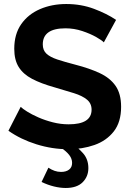

<svg xmlns="http://www.w3.org/2000/svg" viewBox="-20 -735 653 956"><path d="M497 -524Q488 -534 459 -550.5Q430 -567 389.5 -580.5Q349 -594 306 -594Q193 -594 193 -514Q193 -485 211 -468Q229 -451 265 -439Q301 -427 355 -413Q425 -395 476.5 -371Q528 -347 555.5 -307.5Q583 -268 583 -203Q583 -127 546.5 -80.5Q510 -34 450 -13Q390 8 320 8Q240 8 161.5 -16.5Q83 -41 22 -84L83 -203Q92 -194 115 -179.5Q138 -165 171 -150.5Q204 -136 243 -126Q282 -116 322 -116Q436 -116 436 -189Q436 -220 413 -239Q390 -258 348.5 -271Q307 -284 252 -300Q184 -319 139.5 -342.5Q95 -366 73 -401.5Q51 -437 51 -492Q51 -565 85.5 -614.5Q120 -664 179 -689.5Q238 -715 310 -715Q384 -715 448 -691Q512 -667 558 -636ZM307 201Q280 201 249 193.5Q218 186 187 171L221 100Q236 110 251.5 115.5Q267 121 284 121Q309 121 324 109.5Q339 98 339 76Q339 55 324.5 36.5Q310 18 283 0L328 -29Q367 -2 393.5 28Q420 58 420 102Q420 144 391.5 172.5Q363 201 307 201Z"/></svg>

Font: Raleway
Style: Bold
Weight: 700
Designer: Matt McInerney, Pablo Impallari, Rodrigo Fuenzalida
Foundry: Matt McInerney, Pablo Impallari, Rodrigo Fuenzalida
Version: Version 4.026